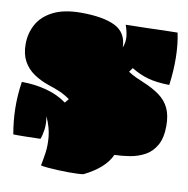

<svg xmlns="http://www.w3.org/2000/svg" viewBox="-95 -820 1066 1087"><g transform="rotate(10 438.0 -277.0)"><path d="M455 170Q445 172 423 173Q401 174 374 174Q343 174 309.5 172.5Q276 171 249 168.5Q222 166 210 163Q217 129 223 87Q229 45 224 -6Q219 -57 192 -117Q199 -74 194.5 -41Q190 -8 181 15Q141 16 96.5 17Q52 18 25 17Q12 -57 10.5 -130Q9 -203 21 -284Q94 -284 161.5 -266.5Q229 -249 281 -211L300 -234Q271 -255 239.5 -268.5Q208 -282 173 -293Q126 -309 87.5 -335Q49 -361 27 -401Q5 -441 5 -499Q5 -561 33.5 -613Q62 -665 124 -696.5Q186 -728 284 -728Q411 -728 479.5 -694.5Q548 -661 550 -575Q563 -610 559.5 -640.5Q556 -671 544 -705Q615 -706 666.5 -707.5Q718 -709 760 -710.5Q802 -712 841 -712Q855 -646 856 -569Q857 -492 846 -412Q773 -413 723 -427Q673 -441 626 -470L609 -446Q634 -430 655 -420.5Q676 -411 693 -404Q754 -379 793 -350.5Q832 -322 851 -281.5Q870 -241 870 -181Q870 -111 845.5 -68.5Q821 -26 782 -5Q743 16 697.5 23.5Q652 31 609 32Q590 74 550.5 108.5Q511 143 455 170Z"/></g></svg>

Font: Oi
Style: Regular
Weight: 400
Designer: Kostas Bartsokas, Mohamad Dakak
Foundry: Foundry5
Version: Version 4.000